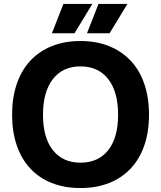

<svg xmlns="http://www.w3.org/2000/svg" viewBox="-20 -933 813 969"><path d="M386 16Q305 16 241 -9.5Q177 -35 132.5 -83Q88 -131 64.5 -199.5Q41 -268 41 -354Q41 -440 64.5 -509Q88 -578 132.5 -626Q177 -674 241 -700Q305 -726 386 -726Q467 -726 531 -700Q595 -674 640 -626Q685 -578 708.5 -509Q732 -440 732 -354Q732 -268 708.5 -199.5Q685 -131 640 -83Q595 -35 531 -9.5Q467 16 386 16ZM386 -112Q476 -112 526 -175Q576 -238 576 -354Q576 -470 526 -534Q476 -598 386 -598Q297 -598 247 -534Q197 -470 197 -354Q197 -238 247 -175Q297 -112 386 -112ZM242 -765 300 -913H446L356 -765ZM419 -765 477 -913H623L533 -765Z"/></svg>

Font: Geist
Style: Bold
Weight: 400
Designer: Basement.studio, Andrés Briganti, Mateo Zaragoza
Foundry: Basement.studio, Vercel, Andrés Briganti, Guido Ferreyra, Mateo Zaragoza
Version: Version 1.401